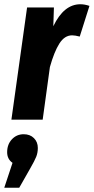

<svg xmlns="http://www.w3.org/2000/svg" viewBox="-48 -566 443 908"><path d="M332 -545.9Q352.5 -545.9 375 -538.1L329.1 -393.1Q306.6 -398.9 293 -398.9Q257.3 -398.9 232.7 -359.9Q208 -320.8 188 -249L153.8 0H5.9L80.1 -530.8H207L204.1 -441.9Q253.9 -545.9 332 -545.9ZM64 68.8Q94.2 68.8 112.5 87.2Q130.9 105.5 130.9 133.8Q130.9 156.2 123.3 175.3Q115.7 194.3 95.2 230L43 321.8H-27.8L11.2 204.1Q-14.2 186.5 -14.2 153.8Q-14.2 116.7 8.3 92.8Q30.8 68.8 64 68.8Z"/></svg>

Font: Fira Sans Compressed
Style: Bold Italic
Weight: 700
Width: 3
Italic angle: -8°
Designer: Carrois Corporate & Edenspiekermann AG
Foundry: Carrois Corporate GbR & Edenspiekermann AG
Version: Version 4.203;PS 004.203;hotconv 1.0.88;makeotf.lib2.5.64775